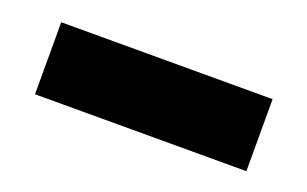

<svg xmlns="http://www.w3.org/2000/svg" viewBox="-35 -883 555 347"><g transform="rotate(20 243.0 -709.0)"><path d="M446.5 -777.5V-639H40V-777.5Z"/></g></svg>

Font: Hepta Slab ExtraBold
Style: Regular
Weight: 800
Designer: Michael LaGattuta
Foundry: Michael LaGattuta
Version: Version 1.102